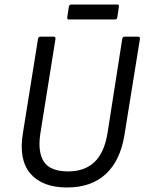

<svg xmlns="http://www.w3.org/2000/svg" viewBox="-20 -817 640 848"><path d="M276 11Q167 11 114.5 -50Q62 -111 81 -228L148 -646Q150 -655 158 -655H217Q226 -655 225 -645L158 -226Q146 -145 174 -102.5Q202 -60 281 -60Q354 -60 397.5 -101.5Q441 -143 455 -230L520 -646Q522 -655 531 -655H590Q599 -655 598 -645L530 -223Q512 -109 448 -49Q384 11 276 11ZM284 -731Q276 -731 277 -740L284 -787Q286 -797 295 -797H498Q507 -797 505 -787L498 -740Q497 -731 487 -731Z"/></svg>

Font: Sofia Sans Semi Condensed
Style: Italic
Weight: 400
Italic angle: -9°
Designer: Botio Nikoltchev, Ani Petrova
Foundry: lettersoup
Version: Version 4.101